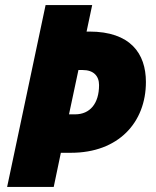

<svg xmlns="http://www.w3.org/2000/svg" viewBox="-20 -734 611 754"><path d="M8 0H191L219 -134H259C445 -134 553 -253 553 -412C553 -524 492 -610 331 -610H320L342 -714H159ZM275 -285H251L288 -459H305C347 -459 369 -436 369 -400C369 -327 333 -285 275 -285Z"/></svg>

Font: Noto Sans SemiCondensed Black
Style: Italic
Weight: 900
Width: 4
Italic angle: -12°
Designer: Monotype Design Team
Foundry: Monotype Imaging Inc.
Version: Version 2.013